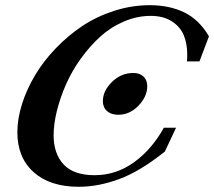

<svg xmlns="http://www.w3.org/2000/svg" viewBox="-20 -696 813 729"><path d="M279.3 13.2Q169.9 13.2 107.9 -42.2Q45.9 -97.7 45.9 -193.8Q45.9 -245.1 63.7 -301.3Q81.5 -357.4 113.3 -410.6Q145 -463.9 191.7 -512.5Q238.3 -561 292.5 -597.2Q346.7 -633.3 413.3 -654.8Q480 -676.3 548.3 -676.3Q623.5 -676.3 679.7 -648.9Q735.8 -621.6 773.4 -558.1L737.3 -462.9H689.9Q690.9 -471.7 690.9 -488.8Q690.9 -530.8 677.5 -562.7Q664.1 -594.7 632.1 -615.2Q600.1 -635.7 552.2 -635.7Q500 -635.7 449.7 -614Q399.4 -592.3 359.9 -556.2Q320.3 -520 286.6 -473.1Q252.9 -426.3 230.7 -375.7Q208.5 -325.2 196 -275.1Q183.6 -225.1 183.6 -182.6Q183.6 -112.3 221.7 -71.5Q259.8 -30.8 338.9 -30.8Q420.9 -30.8 488.8 -79.8Q556.6 -128.9 602.1 -210.9H648.4L606 -120.6Q511.2 -44.9 432.1 -15.9Q353 13.2 279.3 13.2ZM429.2 -260.3Q402.3 -260.3 386.5 -274.2Q370.6 -288.1 370.6 -312Q370.6 -351.1 405.3 -385Q439.9 -418.9 486.3 -418.9Q510.7 -418.9 524.9 -405.3Q539.1 -391.6 539.1 -368.7Q539.1 -329.6 505.9 -294.9Q472.7 -260.3 429.2 -260.3Z"/></svg>

Font: Elstob 18pt
Style: Bold Italic
Weight: 700
Italic angle: -20°
Designer: Peter S. Baker
Version: Version 1.015